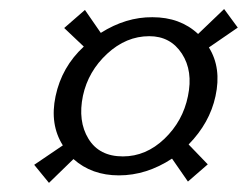

<svg xmlns="http://www.w3.org/2000/svg" viewBox="-20 -501 546 425"><path d="M163.6 -289.1Q151.9 -232.9 175.8 -193.8Q199.7 -154.8 252 -154.8Q303.2 -154.8 344 -193.8Q384.8 -232.9 396 -288.1Q407.7 -343.8 382.6 -382.3Q357.4 -420.9 310.5 -420.9Q259.3 -420.9 217.3 -382.1Q175.3 -343.3 163.6 -289.1ZM243.2 -112.8Q183.1 -112.8 142.6 -148.9L88.4 -96.2L55.7 -136.2L119.1 -179.2Q89.8 -225.6 103 -288.1Q116.7 -353 165.5 -397.9L122.1 -439L168 -479L203.1 -428.2Q258.8 -463.4 317.4 -462.9Q378.9 -462.9 418.5 -425.8L476.1 -481L506.3 -439.9L442.4 -396Q470.7 -350.6 457 -288.1Q444.3 -229 397.5 -181.2L439.9 -137.2L396 -99.1L360.8 -149.9Q304.2 -112.8 243.2 -112.8Z"/></svg>

Font: Linux Biolinum
Style: Italic
Weight: 400
Italic angle: -12°
Designer: Philipp H. Poll
Foundry: Philipp H. Poll
Version: Version 1.1.3 ; ttfautohint (v0.9)